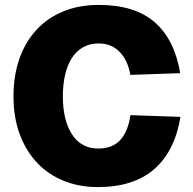

<svg xmlns="http://www.w3.org/2000/svg" viewBox="-20 -746 785 782"><path d="M378 16Q304 16 241 -9Q178 -34 132.5 -81.5Q87 -129 61 -197.5Q35 -266 35 -354Q35 -438 59 -506.5Q83 -575 128 -624Q173 -673 237.5 -699.5Q302 -726 382 -726Q529 -726 610 -655.5Q691 -585 714 -448L511 -441Q500 -502 466.5 -535.5Q433 -569 382 -569Q345 -569 317.5 -553Q290 -537 272 -508.5Q254 -480 245 -440.5Q236 -401 236 -354Q236 -256 273.5 -198.5Q311 -141 380 -141Q438 -141 470 -176Q502 -211 511 -277L715 -270Q692 -130 608 -57Q524 16 378 16Z"/></svg>

Font: Geist Black
Style: Regular
Weight: 400
Designer: Basement.studio, Andrés Briganti, Mateo Zaragoza
Foundry: Basement.studio, Vercel, Andrés Briganti, Guido Ferreyra, Mateo Zaragoza
Version: Version 1.401